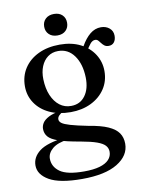

<svg xmlns="http://www.w3.org/2000/svg" viewBox="-97 -712 765 1031"><g transform="rotate(-10 285.5 -196.5)"><path d="M349 -22.5Q286 -35 253 -44.8Q220 -54.5 207.8 -63.8Q195.5 -73 195.5 -85Q195.5 -95.5 204.2 -105Q213 -114.5 229 -122.5L215.5 -128.5Q173.5 -121.5 149.2 -108.8Q125 -96 115.2 -80.5Q105.5 -65 105.5 -48.5Q105.5 -24 120.5 -6Q135.5 12 175.8 26Q216 40 292.5 53Q348.5 63 379.8 74.2Q411 85.5 423.8 100Q436.5 114.5 436.5 134Q436.5 158.5 419.5 176.8Q402.5 195 368.8 204.8Q335 214.5 283.5 214.5Q191 214.5 152.5 186.8Q114 159 114 115Q114 85 142.2 61.2Q170.5 37.5 225.5 31L213.5 17.5Q114 29 72.8 60.8Q31.5 92.5 31.5 138Q31.5 187.5 88 220Q144.5 252.5 266.5 252.5Q392.5 252.5 459.5 211.5Q526.5 170.5 526.5 106Q526.5 71.5 509.5 47Q492.5 22.5 453.8 5.2Q415 -12 349 -22.5ZM380.5 -422 409 -415.5Q425 -441.5 437 -456.2Q449 -471 464 -471Q473.5 -471 480 -464.2Q486.5 -457.5 492.5 -449Q498.5 -440.5 507.5 -433.5Q516.5 -426.5 531 -426.5Q550 -426.5 560.5 -439.8Q571 -453 571 -475Q571 -501 552.2 -516.8Q533.5 -532.5 506 -532.5Q473.5 -532.5 446.5 -510.5Q419.5 -488.5 397 -448.5ZM484.5 -297.5Q484.5 -348 458.2 -389.2Q432 -430.5 384.5 -454.8Q337 -479 272 -479Q205.5 -479 155.2 -455Q105 -431 77.2 -388.5Q49.5 -346 49.5 -290.5Q49.5 -239.5 76.8 -198.8Q104 -158 153.2 -134.8Q202.5 -111.5 268.5 -111.5Q330.5 -111.5 379.5 -135.2Q428.5 -159 456.5 -201Q484.5 -243 484.5 -297.5ZM257 -446.5Q311.5 -447 344.5 -401.2Q377.5 -355.5 379.5 -281.5Q381 -219.5 353.2 -181.8Q325.5 -144 276.5 -144Q241.5 -143.5 214.2 -164.2Q187 -185 171 -222.5Q155 -260 153.5 -311Q152.5 -350.5 165 -381Q177.5 -411.5 201.2 -429Q225 -446.5 257 -446.5ZM270 -529.5Q241 -529.5 224 -545.8Q207 -562 207 -588Q207 -614 224 -630.2Q241 -646.5 270 -646.5Q299 -646.5 315.5 -630.2Q332 -614 332 -588Q332 -562.5 315.5 -546Q299 -529.5 270 -529.5Z"/></g></svg>

Font: Fraunces 12pt
Style: Regular
Weight: 400
Version: Version 1.000;[b76b70a41]